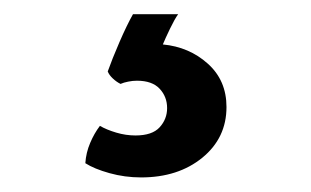

<svg xmlns="http://www.w3.org/2000/svg" viewBox="-20 -26 438 270"><path d="M131.5 74.5Q137.5 57.5 148 33.2Q158.5 9 167 -6H230.5Q225.5 1 219 14.5Q212.5 28 209 36.5Q246 40 272.2 63.5Q298.5 87 298.5 124.5Q298.5 168 264.5 195.8Q230.5 223.5 178.5 223.5Q155.5 223.5 134 217.5Q112.5 211.5 100 203.5Q101 188.5 106.8 175Q112.5 161.5 120.5 151Q130 156.5 143.5 160.5Q157 164.5 170.5 164.5Q194 164.5 204.5 153Q215 141.5 215 126Q215 110 204.5 98.8Q194 87.5 172.5 87.5Q166.5 87.5 160.2 88.8Q154 90 149.5 92Q143.5 89 138.5 84.2Q133.5 79.5 131.5 74.5Z"/></svg>

Font: Signika Light
Style: Regular
Weight: 400
Version: Version 2.003;gftools[0.9.32]